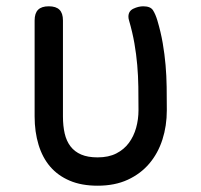

<svg xmlns="http://www.w3.org/2000/svg" viewBox="-20 -580 640 610"><path d="M90 -515Q90 -538 101 -549Q112 -560 135 -560Q158 -560 169 -549Q180 -538 180 -515V-210Q180 -180 185.5 -156Q191 -132 204 -115Q217 -98 238 -89Q259 -80 290 -80Q325 -80 349.5 -92.5Q374 -105 389.5 -126Q405 -147 412.5 -174Q420 -201 420 -230Q420 -269 419.5 -304Q419 -339 416 -373.5Q413 -408 407 -442.5Q401 -477 390 -515Q389 -518 388.5 -521Q388 -524 388 -527Q388 -545 404 -552.5Q420 -560 435 -560Q458 -560 466 -547.5Q474 -535 480 -515Q491 -478 497 -443Q503 -408 506 -373.5Q509 -339 509.5 -303.5Q510 -268 510 -230Q510 -180 496 -136.5Q482 -93 454.5 -60.5Q427 -28 386 -9Q345 10 290 10Q239 10 201.5 -6Q164 -22 139.5 -50.5Q115 -79 102.5 -120Q90 -161 90 -210Z"/></svg>

Font: Maple Mono NL
Style: Regular
Weight: 400
Monospace: yes
Designer: subframe7536
Version: Version 7.000